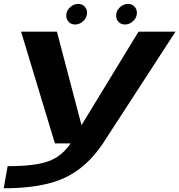

<svg xmlns="http://www.w3.org/2000/svg" viewBox="-28 -752 941 1007"><path d="M260 0 82.5 -586H270.5L399.5 -95.5L698.5 -586H892.5L512 0Q430 124 313 179.8Q196 235.5 -8.5 235.5L12 119.5Q155.5 119.5 225.5 94Q295.5 69 342.5 0ZM366 -623.5Q345.5 -623.5 332.5 -637Q319.5 -650.5 319.5 -670.5Q319.5 -695 338.8 -713.2Q358 -731.5 382 -731.5Q402.5 -731.5 415.5 -718Q428.5 -704.5 428.5 -685Q428.5 -660 409.2 -641.8Q390 -623.5 366 -623.5ZM627.5 -623.5Q607 -623.5 594 -637Q581 -650.5 581 -670.5Q581 -695 600.2 -713.2Q619.5 -731.5 643.5 -731.5Q664 -731.5 677 -718Q690 -704.5 690 -685Q690 -660 670.8 -641.8Q651.5 -623.5 627.5 -623.5Z"/></svg>

Font: Anybody UltraExpanded SemiBold
Style: Italic
Weight: 600
Width: 9
Italic angle: -10°
Designer: Tyler Finck
Foundry: Etcetera Type Company
Version: Version 1.010; ttfautohint (v1.8.3) -l 8 -r 50 -G 200 -x 14 